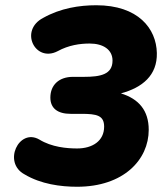

<svg xmlns="http://www.w3.org/2000/svg" viewBox="-20 -701 640 732"><path d="M274 11C451 11 547 -92 547 -206C547 -280 509 -324 441 -345C523 -367 580 -414 578 -499C576 -592 507 -681 347 -681C283 -681 211 -670 145 -633C52 -585 114 -461 200 -506C242 -529 285 -535 322 -535C373 -535 409 -512 409 -470C409 -417 363 -408 300 -408H258C205 -408 172 -377 172 -329C172 -288 200 -267 249 -267H290C349 -267 377 -261 377 -218C377 -164 333 -135 274 -135C235 -135 177 -140 130 -169C52 -214 -11 -81 74 -36C136 1 211 11 274 11Z"/></svg>

Font: SN Pro Heavy
Style: Italic
Weight: 800
Italic angle: -9°
Designer: Tobias Whetton
Foundry: Supernotes
Version: Version 1.001;Glyphs 3.2 (3249)